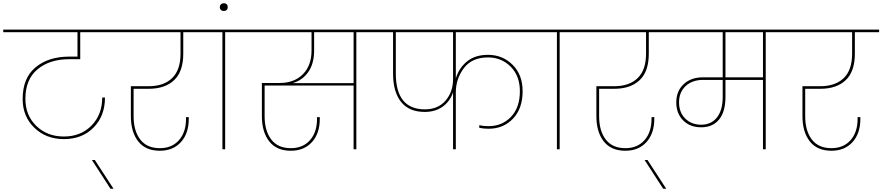

<svg xmlns="http://www.w3.org/2000/svg" viewBox="-55 -923 5455 1187"><path d="M-35 -724V-740H689V-724H441V-557H373Q252 -557 177 -494.5Q102 -432 102 -312Q102 -210 169.5 -144.5Q237 -79 340 -79Q444 -79 510.5 -146.5Q577 -214 577 -320H594Q594 -206 523.5 -134.5Q453 -63 340 -63Q230 -63 157.5 -133Q85 -203 85 -311Q85 -441 165 -507Q245 -573 373 -573H424V-724Z M628 244 513 66H531L647 244Z M619 -724V-740H1228V-724H1078V-591Q1078 -481 1021.5 -427.5Q965 -374 864 -374H771V-204Q771 -114 812 -60.5Q853 -7 933 -7Q1008 -7 1051.5 -56.5Q1095 -106 1095 -188V-199H1112V-188Q1112 -98 1063.5 -44.5Q1015 9 933 9Q845 9 799.5 -49Q754 -107 754 -205V-390H864Q957 -390 1009 -440Q1061 -490 1061 -591V-724Z M1320 0V-724H1158V-740H1499V-724H1337V0Z M1346.5 -861.5Q1340 -855 1329 -855Q1318 -855 1311 -861.5Q1304 -868 1304 -879Q1304 -890 1311 -896.5Q1318 -903 1329 -903Q1340 -903 1346.5 -896.5Q1353 -890 1353 -879Q1353 -868 1346.5 -861.5Z M1887 -611Q1887 -529 1850.5 -477.5Q1814 -426 1754 -409H2131V-724H1887ZM1429 -724V-740H2310V-724H2148V0H2131V-394H1581V-204Q1581 -114 1622 -60.5Q1663 -7 1743 -7Q1818 -7 1861.5 -56.5Q1905 -106 1905 -188V-199H1922V-188Q1922 -98 1873.5 -44.5Q1825 9 1743 9Q1655 9 1609.5 -49Q1564 -107 1564 -205V-410H1674Q1764 -410 1817.5 -464Q1871 -518 1871 -611V-724Z M2572 -247Q2653 -247 2699.5 -301Q2746 -355 2746 -435V-724H2392V-469Q2392 -247 2572 -247ZM2240 -724V-740H3296V-724H2763V-438Q2782 -502 2832 -543Q2882 -584 2962 -584Q3052 -584 3114 -522.5Q3176 -461 3176 -359Q3176 -252 3116.5 -189.5Q3057 -127 2965 -127Q2934 -127 2908 -133V-149Q2933 -143 2965 -143Q3049 -143 3104 -200.5Q3159 -258 3159 -359Q3159 -454 3102 -511Q3045 -568 2962 -568Q2863 -568 2813 -502Q2763 -436 2763 -351V0H2746V-352Q2727 -296 2681.5 -263.5Q2636 -231 2571 -231Q2474 -231 2424.5 -293Q2375 -355 2375 -469V-724Z M3388 0V-724H3226V-740H3567V-724H3405V0Z M3497 -724V-740H4106V-724H3956V-591Q3956 -481 3899.5 -427.5Q3843 -374 3742 -374H3649V-204Q3649 -114 3690 -60.5Q3731 -7 3811 -7Q3886 -7 3929.5 -56.5Q3973 -106 3973 -188V-199H3990V-188Q3990 -98 3941.5 -44.5Q3893 9 3811 9Q3723 9 3677.5 -49Q3632 -107 3632 -205V-390H3742Q3835 -390 3887 -440Q3939 -490 3939 -591V-724Z M4045 244 3930 66H3948L4064 244Z M4280 -152Q4342 -152 4377.5 -197Q4413 -242 4413 -324V-429H4291Q4225 -429 4184 -391Q4143 -353 4143 -290Q4143 -228 4181.5 -190Q4220 -152 4280 -152ZM4662 -445V-724H4430V-445ZM4036 -724V-740H4841V-724H4679V0H4662V-429H4430V-325Q4430 -232 4390.5 -184Q4351 -136 4280 -136Q4211 -136 4168.5 -178.5Q4126 -221 4126 -290Q4126 -360 4171.5 -402.5Q4217 -445 4291 -445H4413V-724Z M4771 -724V-740H5380V-724H5230V-591Q5230 -481 5173.5 -427.5Q5117 -374 5016 -374H4923V-204Q4923 -114 4964 -60.5Q5005 -7 5085 -7Q5160 -7 5203.5 -56.5Q5247 -106 5247 -188V-199H5264V-188Q5264 -98 5215.5 -44.5Q5167 9 5085 9Q4997 9 4951.5 -49Q4906 -107 4906 -205V-390H5016Q5109 -390 5161 -440Q5213 -490 5213 -591V-724Z"/></svg>

Font: SVN-Poppins Thin
Style: Regular
Weight: 100
Designer: Ninad Kale (Devanagari), Jonny Pinhorn (Latin)
Foundry: Indian Type Foundry
Version: Version 3.002 2017